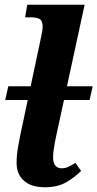

<svg xmlns="http://www.w3.org/2000/svg" viewBox="-20 -780 411 810"><path d="M2 -358 15 -416H371L358 -358ZM169 10Q112 10 81 -17.5Q50 -45 50 -93Q50 -107 51.5 -125Q53 -143 57 -165Q61 -187 66 -212L153 -622Q156 -635 158 -648Q160 -661 160 -665Q160 -692 148 -699.5Q136 -707 107 -707H86L95 -760H337L218 -211Q214 -193 211 -176.5Q208 -160 206 -144.5Q204 -129 204 -115Q204 -93 213.5 -81.5Q223 -70 239 -70Q255 -70 268 -76Q281 -82 298 -93L322 -59Q298 -34 261 -12Q224 10 169 10Z"/></svg>

Font: Noto Serif
Style: Italic
Weight: 400
Italic angle: -12°
Designer: Monotype Design Team
Foundry: Monotype Imaging Inc.
Version: Version 2.013